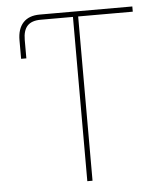

<svg xmlns="http://www.w3.org/2000/svg" viewBox="-52 -775 709 821"><g transform="rotate(-5 302.5 -364.0)"><path d="M53.2 -545.9V-625Q53.2 -674.8 77.9 -701.2Q102.5 -727.5 148.9 -727.5H202.6V-705.1H150.9Q112.3 -705.1 94 -685.5Q75.7 -666 75.7 -625V-545.9ZM202.6 -705.1V-727.5H546.4V-705.1H312V0H289.6V-705.1Z"/></g></svg>

Font: Inter 16pt Thin
Style: Regular
Weight: 250
Version: Version 4.001;git-66647c0bb